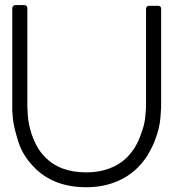

<svg xmlns="http://www.w3.org/2000/svg" viewBox="-20 -743 701 771"><path d="M41 -722.7Q53.7 -722.7 78.1 -722.7Q83 -722.7 86.9 -718.8Q89.8 -714.8 89.8 -710Q89.8 -578.1 89.8 -312.5Q89.8 -312.5 89.8 -312.5Q89.8 -311.5 91.8 -278.3Q93.8 -246.1 107.4 -203.1Q115.2 -179.7 127.9 -156.2Q140.6 -132.8 160.2 -113.3Q189.5 -82 231.4 -66.4Q273.4 -50.8 326.2 -50.8Q377.9 -50.8 418.9 -66.4Q460 -81.1 490.2 -111.3Q509.8 -131.8 523.4 -154.3Q537.1 -177.7 544.9 -201.2Q561.5 -243.2 563.5 -276.4Q566.4 -309.6 566.4 -309.6Q566.4 -442.4 566.4 -708Q566.4 -712.9 570.3 -716.8Q573.2 -719.7 578.1 -719.7Q590.8 -719.7 615.2 -719.7Q620.1 -719.7 624 -716.8Q627 -712.9 627 -708Q627 -575.2 627 -310.5Q627 -307.6 624 -268.6Q621.1 -228.5 601.6 -177.7Q590.8 -150.4 574.2 -122.1Q557.6 -94.7 533.2 -70.3Q494.1 -31.2 442.4 -11.7Q390.6 8.8 326.2 8.8Q259.8 8.8 207 -11.7Q154.3 -32.2 116.2 -72.3Q72.3 -117.2 54.7 -170.9Q37.1 -224.6 32.2 -262.7Q30.3 -283.2 29.3 -296.9Q29.3 -310.5 29.3 -313.5Q29.3 -363.3 29.3 -462.9Q29.3 -544.9 29.3 -710Q29.3 -714.8 33.2 -718.8Q36.1 -722.7 41 -722.7Z"/></svg>

Font: Citrica
Style: Regular
Weight: 400
Designer: Mario Otalvaro
Version: Version 1.0